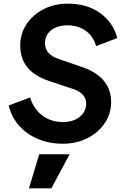

<svg xmlns="http://www.w3.org/2000/svg" viewBox="-20 -777 689 1054"><path d="M325 12Q250 12 188.5 -14Q127 -40 85 -87Q43 -134 28 -198L145 -242Q165 -178 213 -142.5Q261 -107 325 -107Q383 -107 418 -136Q453 -165 453 -208Q453 -265 380 -289L248 -333Q91 -385 91 -527Q91 -592 125.5 -644Q160 -696 219 -726.5Q278 -757 353 -757Q458 -757 530 -705Q602 -653 624 -568L508 -524Q492 -578 450.5 -608Q409 -638 350 -638Q295 -638 261 -611Q227 -584 227 -539Q227 -478 303 -453L428 -410Q590 -355 590 -217Q590 -153 555 -101Q520 -49 460 -18.5Q400 12 325 12ZM139 257 195 70H362L262 257Z"/></svg>

Font: Plus Jakarta Sans
Style: Bold Italic
Weight: 700
Italic angle: -8°
Designer: Gumpita Rahayu
Foundry: Tokotype
Version: Version 2.071; ttfautohint (v1.8.4.7-5d5b);gftools[0.9.29]